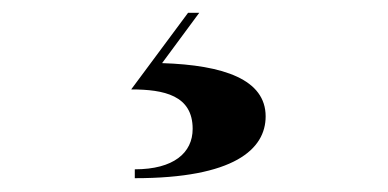

<svg xmlns="http://www.w3.org/2000/svg" viewBox="-20 -22 590 292"><path d="M273 174C273 210.5 244 235.5 185 235.5V249C336 249 384 205 384 155C384 99 320.5 77 226.5 74L283 -2.5H266L179.5 114C229.5 114 273 123 273 174Z"/></svg>

Font: Bodoni* 16pt
Style: Bold
Weight: 700
Version: Version 2.3